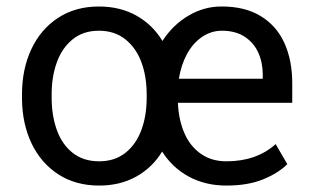

<svg xmlns="http://www.w3.org/2000/svg" viewBox="-20 -558 948 588"><path d="M859.9 -55.2Q831.5 -27.3 785.2 -8.5Q738.8 10.3 673.3 10.3Q608.9 10.3 558.3 -17.1Q507.8 -44.4 476.6 -93.8Q446.3 -44.4 397 -17.1Q347.7 10.3 283.7 10.3Q211.9 10.3 158.9 -23.9Q106 -58.1 77.1 -117.9Q48.3 -177.7 47.4 -253.4V-269.5Q47.4 -346.2 75.9 -407.2Q104.5 -468.3 157.7 -503.2Q210.9 -538.1 282.7 -538.1Q347.7 -538.1 397.5 -510.3Q447.3 -482.4 477.5 -432.6Q509.8 -482.4 557.9 -510.5Q606 -538.6 659.7 -538.1Q730.5 -538.1 778.8 -508.5Q827.1 -479 851.1 -426Q875 -373 875 -302.7V-243.2H524.9Q526.9 -191.9 544.2 -151.4Q561.5 -110.8 594.5 -87.4Q627.4 -64 673.3 -64Q765.6 -64 824.2 -116.7ZM138.2 -258.3Q138.2 -204.1 154.1 -159.9Q169.9 -115.7 202.6 -89.8Q235.4 -64 283.7 -64Q331.5 -64 364.3 -90.1Q397 -116.2 413.1 -160.2Q429.2 -204.1 429.2 -258.3V-269.5Q429.2 -323.2 413.1 -367.2Q397 -411.1 364 -437.5Q331.1 -463.9 282.7 -463.9Q234.9 -463.9 202.4 -437.5Q169.9 -411.1 154.1 -367.2Q138.2 -323.2 138.2 -269.5ZM527.8 -316.9H784.7V-329.6Q784.7 -366.2 771 -396.7Q757.3 -427.2 729.2 -445.6Q701.2 -463.9 659.7 -463.9Q626.5 -463.9 598.6 -444.8Q570.8 -425.8 552.7 -392.6Q534.7 -359.4 527.8 -316.9Z"/></svg>

Font: Mardoto
Style: Regular
Weight: 400
Designer: Christian Robertson, Vahan Hovhannisyan
Foundry: Google
Version: Version 1.000